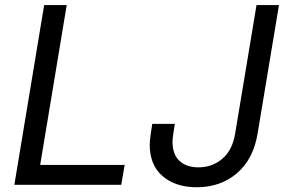

<svg xmlns="http://www.w3.org/2000/svg" viewBox="-20 -748 1154 777"><path d="M38.1 0 158.7 -727.5H250L142.6 -80.6H484.4L470.7 0ZM775.9 9.8Q690.9 9.8 638.4 -34.9Q585.9 -79.6 585.9 -162.6Q585.9 -169.9 586.7 -178.7Q587.4 -187.5 589.6 -203.6Q591.8 -219.7 596.2 -246.6H687.5Q683.6 -221.2 681.4 -207.3Q679.2 -193.4 678.7 -186.3Q678.2 -179.2 678.2 -173.8Q678.2 -123.5 706.1 -97.2Q733.9 -70.8 783.2 -70.8Q838.4 -70.8 879.4 -105.2Q920.4 -139.6 931.6 -207.5L1018.1 -727.5H1108.9L1022.5 -207.5Q1005.4 -104 939 -47.1Q872.6 9.8 775.9 9.8Z"/></svg>

Font: Inter 20pt
Style: Italic
Weight: 400
Italic angle: -9.3988°
Version: Version 4.001;git-66647c0bb